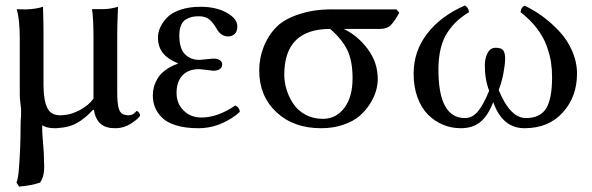

<svg xmlns="http://www.w3.org/2000/svg" viewBox="-20 -465 2191 711"><path d="M328.1 -58.1H324.2Q294.9 -26.4 265.6 -9.8Q236.3 6.8 198.2 8.8Q193.4 9.8 183.1 9.8Q153.8 9.8 136.2 -1Q136.2 22.9 137.2 36.1Q138.2 55.2 142.1 99.1Q142.1 105.5 142.6 117.2Q143.1 128.9 143.1 134.8Q144.5 151.4 143.1 166Q142.1 189.5 128.9 210.9Q98.6 221.7 50.8 226.1L41 210.9Q45.9 199.2 48.8 174.8Q56.2 90.8 56.2 4.9Q56.2 -22.9 58.1 -36.1V-61Q58.1 -61.5 55.7 -82Q53.2 -102.5 53.2 -113.8V-127.9V-321.8Q53.2 -392.6 42 -431.2Q48.8 -430.2 78.1 -430.2Q113.8 -431.6 139.2 -439.9Q141.1 -375 141.1 -342.8V-149.9Q141.1 -96.2 154.3 -67.1Q167.5 -38.1 202.1 -38.1Q239.3 -38.1 273.9 -56.4Q308.6 -74.7 326.2 -100.1V-323.2Q326.2 -395.5 320.8 -431.2H361.8Q388.2 -431.2 417 -439.9Q417 -438 416.3 -420.4Q415.5 -402.8 414.8 -379.9Q414.1 -356.9 414.1 -342.8V-122.1Q414.1 -85 419.4 -64.5Q424.8 -43.9 441.9 -40Q449.7 -38.1 455.1 -38.1Q464.8 -38.1 471.2 -41.5Q477.5 -44.9 481.2 -49.3Q484.9 -53.7 486.8 -54.2Q491.2 -52.7 495.1 -47.4Q499 -42 499 -37.1Q492.7 -25.4 466.3 -8.1Q439.9 9.3 409.2 9.8Q405.8 9.8 398.4 9.3Q391.1 8.8 388.2 8.8Q358.9 3.9 344.7 -14.9Q330.6 -33.7 328.1 -58.1Z M545.9 -111.8Q545.9 -127.4 549.8 -142.3Q553.7 -157.2 563.2 -173.8Q572.8 -190.4 591.8 -204.8Q610.8 -219.2 638.2 -229V-231Q601.6 -245.6 583.3 -268.6Q564.9 -291.5 564.9 -326.2Q564.9 -344.2 573 -362.8Q581.1 -381.3 598.1 -399.4Q615.2 -417.5 647.5 -428.7Q679.7 -439.9 722.2 -439.9Q779.8 -439.9 819.3 -418Q858.9 -396 858.9 -367.2Q858.9 -347.7 848.6 -338.9Q838.4 -330.1 825.2 -330.1Q796.4 -330.1 779.8 -362.8Q768.1 -382.3 754.2 -393.6Q740.2 -404.8 715.8 -404.8Q702.6 -404.8 692.1 -402.6Q681.6 -400.4 669.7 -394Q657.7 -387.7 650.9 -372.3Q644 -356.9 644 -334Q644 -286.1 664.6 -264.6Q685.1 -243.2 718.8 -243.2Q719.7 -243.2 743.7 -245.6Q767.6 -248 770 -248Q785.6 -248 794.2 -242.2Q802.7 -236.3 802.7 -227.1Q802.7 -203.1 769 -203.1Q765.6 -203.1 744.1 -206.1Q722.7 -209 717.8 -209Q677.7 -209 655.8 -185.8Q633.8 -162.6 633.8 -121.1Q633.8 -81.1 660.2 -55.4Q686.5 -29.8 726.1 -29.8Q785.6 -29.8 851.1 -74.2Q866.7 -67.9 868.2 -50.8Q840.3 -24.9 800 -7.6Q759.8 9.8 713.9 9.8Q666 9.8 631.6 -1Q597.2 -11.7 579.3 -30Q561.5 -48.3 553.7 -68.4Q545.9 -88.4 545.9 -111.8Z M1175.8 -24.9Q1224.1 -24.9 1254.9 -65.2Q1285.6 -105.5 1285.6 -174.8Q1285.6 -239.7 1266.1 -279.8Q1246.6 -319.8 1202.6 -357.9Q1032.7 -357.9 1032.7 -188Q1032.7 -161.1 1041 -133.8Q1049.3 -106.4 1065.7 -81.3Q1082 -56.2 1110.8 -40.5Q1139.6 -24.9 1175.8 -24.9ZM1387.7 -357.9H1252.9Q1304.7 -333 1341.8 -283.4Q1378.9 -233.9 1378.9 -171.9Q1378.9 -151.9 1372.6 -129.2Q1366.2 -106.4 1350.6 -81.3Q1335 -56.2 1312 -36.1Q1289.1 -16.1 1251.7 -3.2Q1214.4 9.8 1168.9 9.8Q1066.9 9.8 1003.4 -49.8Q939.9 -109.4 939.9 -204.1Q939.9 -250 956.8 -292.5Q973.6 -335 1004.9 -366.2Q1032.7 -394 1086.7 -412.1Q1140.6 -430.2 1205.6 -430.2H1447.8L1458.5 -418Q1441.9 -386.7 1427.5 -372.3Q1413.1 -357.9 1387.7 -357.9Z M2116.7 -191.9Q2116.7 -106.9 2064.2 -48.6Q2011.7 9.8 1922.4 9.8Q1840.3 9.8 1806.6 -86.9Q1786.6 -35.6 1758.3 -12.9Q1730 9.8 1686.5 9.8Q1651.4 9.8 1620.4 -3.2Q1589.4 -16.1 1564.9 -40.5Q1540.5 -64.9 1526.1 -104Q1511.7 -143.1 1511.7 -191.9Q1511.7 -275.4 1562 -340.6Q1612.3 -405.8 1701.7 -444.8Q1714.8 -437.5 1716.8 -419.9Q1691.4 -404.3 1673.3 -387.9Q1655.3 -371.6 1638.2 -346.7Q1621.1 -321.8 1612.3 -286.6Q1603.5 -251.5 1603.5 -207Q1603.5 -27.8 1701.7 -27.8Q1728.5 -27.8 1748.8 -51.3Q1769 -74.7 1791.5 -128.9Q1775.4 -169.9 1775.4 -223.1Q1775.4 -249 1785.6 -268.6Q1795.9 -288.1 1815.4 -288.1Q1836.4 -288.1 1843.5 -278.6Q1850.6 -269 1850.6 -248Q1850.6 -227.5 1844.2 -193.6Q1837.9 -159.7 1826.7 -131.8Q1869.1 -27.8 1927.7 -27.8Q1980 -27.8 2002.2 -63.2Q2024.4 -98.6 2024.4 -179.2Q2024.4 -209 2020.3 -235.6Q2016.1 -262.2 2004.6 -294.4Q1993.2 -326.7 1968.8 -359.1Q1944.3 -391.6 1907.7 -419.9Q1909.7 -439.5 1923.3 -443.8Q1958 -427.2 1990.2 -403.6Q2022.5 -379.9 2051.8 -348.4Q2081.1 -316.9 2098.9 -276.1Q2116.7 -235.4 2116.7 -191.9Z"/></svg>

Font: Common Serif News
Style: Regular
Weight: 450
Designer: Philipp H. Poll, Khaled Hosny
Foundry: Stefan Peev, Context Ltd.
Version: Version 1.026